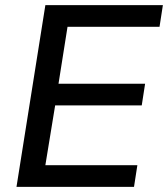

<svg xmlns="http://www.w3.org/2000/svg" viewBox="-20 -725 652 745"><path d="M44 0 156 -705H612L599 -621H242L207 -400H543L530 -316H194L156 -84H513L500 0Z"/></svg>

Font: Nunito Sans 12pt ExtraLight 12pt SemiBold
Style: Italic
Weight: 600
Italic angle: -9°
Version: Version 3.101;gftools[0.9.27]